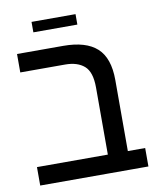

<svg xmlns="http://www.w3.org/2000/svg" viewBox="-82 -786 705 851"><g transform="rotate(-10 271.0 -360.5)"><path d="M349 0V-385Q349 -455 318 -482Q287 -509 232 -509H30V-592H238Q340 -592 389.5 -547Q439 -502 439 -403V0ZM30 0V-83H517V0ZM118 -674V-721H316V-674Z"/></g></svg>

Font: Noto Sans Hebrew
Style: Regular
Weight: 400
Designer: Monotype Design Team
Foundry: Monotype Imaging Inc.
Version: Version 2.003;January 10, 2023;FontCreator 14.0.0.2877 64-bi